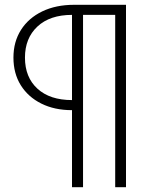

<svg xmlns="http://www.w3.org/2000/svg" viewBox="-20 -680 631 800"><path d="M280 100V-221Q207 -221 152 -248.5Q97 -276 66.5 -325Q36 -374 36 -440Q36 -506 67.5 -555.5Q99 -605 156 -632.5Q213 -660 289 -660H505V100H460V-618H326V100ZM280 -263V-618Q188 -618 136 -569.5Q84 -521 84 -440Q84 -358 136 -310.5Q188 -263 280 -263Z"/></svg>

Font: Work Sans Light
Style: Regular
Weight: 300
Designer: Wei Huang
Foundry: Wei Huang
Version: Version 2.012; ttfautohint (v1.8.3)